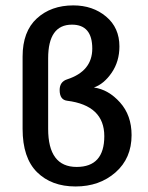

<svg xmlns="http://www.w3.org/2000/svg" viewBox="-20 -674 542 701"><path d="M255.9 6.8Q168 6.8 115.2 -45.4Q62.5 -97.7 62.5 -203.6V-467.3Q62.5 -559.1 114.5 -606.7Q166.5 -654.3 247.6 -654.3Q318.8 -654.3 367.4 -613.5Q416 -572.8 416 -504.4Q416 -449.7 387.7 -408.4Q359.4 -367.2 322.8 -354.5Q376 -347.2 418.2 -300Q460.4 -252.9 460.4 -180.7Q460.4 -96.2 401.9 -44.7Q343.3 6.8 255.9 6.8ZM259.8 -64.5Q360.8 -64.5 360.8 -176.8Q360.8 -289.1 225.1 -306.2Q197.8 -309.6 197.8 -345.2Q197.8 -375.5 225.1 -384.3Q316.9 -414.1 316.9 -496.6Q316.9 -584 242.7 -584Q155.8 -584 155.8 -460.9V-203.6Q155.8 -64.5 259.8 -64.5Z"/></svg>

Font: Bainsley
Style: Regular
Weight: 400
Designer: Paul James MIller
Foundry: High-Logic / Made with FontCreator
Version: Version 1.411;March 28, 2021;FontCreator 13.0.0.2683 64-bit